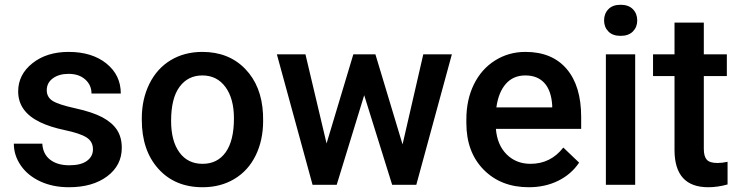

<svg xmlns="http://www.w3.org/2000/svg" viewBox="-20 -772 3087 802"><path d="M368.3 -148.1Q368.3 -180.9 341.3 -198Q314.4 -215.1 251.9 -228.2Q189.4 -241.3 147.6 -261.5Q55.9 -305.8 55.9 -389.9Q55.9 -460.5 115.4 -507.8Q174.8 -555.2 266.5 -555.2Q364.2 -555.2 424.4 -506.8Q484.6 -458.4 484.6 -381.4H362.2Q362.2 -416.6 336 -440.1Q309.8 -463.5 266.5 -463.5Q226.2 -463.5 200.8 -444.8Q175.3 -426.2 175.3 -395Q175.3 -366.8 199 -351.1Q222.7 -335.5 294.7 -319.6Q366.8 -303.8 407.8 -281.9Q448.9 -259.9 468.8 -229.2Q488.7 -198.5 488.7 -154.7Q488.7 -81.1 427.7 -35.5Q366.8 10.1 268 10.1Q201 10.1 148.6 -14.1Q96.2 -38.3 67 -80.6Q37.8 -122.9 37.8 -171.8H156.7Q159.2 -128.5 189.4 -105Q219.6 -81.6 269.5 -81.6Q317.9 -81.6 343.1 -100Q368.3 -118.4 368.3 -148.1Z M572.3 -277.6Q572.3 -357.7 604 -421.9Q635.8 -486.1 693.2 -520.7Q750.6 -555.2 825.2 -555.2Q935.5 -555.2 1004.3 -484.1Q1073 -413.1 1078.6 -295.7L1079.1 -267Q1079.1 -186.4 1048.1 -122.9Q1017.1 -59.4 959.4 -24.7Q901.8 10.1 826.2 10.1Q710.8 10.1 641.6 -66.8Q572.3 -143.6 572.3 -271.5ZM694.7 -267Q694.7 -182.9 729.5 -135.3Q764.2 -87.7 826.2 -87.7Q888.2 -87.7 922.7 -136Q957.2 -184.4 957.2 -277.6Q957.2 -360.2 921.7 -408.6Q886.1 -456.9 825.2 -456.9Q765.2 -456.9 730 -409.3Q694.7 -361.7 694.7 -267Z M1661.5 -168.8 1748.1 -545.1H1867.5L1718.9 0H1618.1L1501.3 -374.3L1386.4 0H1285.6L1136.5 -545.1H1255.9L1344.1 -172.8L1455.9 -545.1H1548.1Z M2188.9 10.1Q2072.5 10.1 2000.3 -63.2Q1928 -136.5 1928 -258.4V-273.6Q1928 -355.2 1959.4 -419.4Q1990.9 -483.6 2047.9 -519.4Q2104.8 -555.2 2174.8 -555.2Q2286.1 -555.2 2346.9 -484.1Q2407.6 -413.1 2407.6 -283.1V-233.8H2051.4Q2056.9 -166.2 2096.5 -127Q2136 -87.7 2196 -87.7Q2280.1 -87.7 2333 -155.7L2399 -92.7Q2366.2 -43.8 2311.6 -16.9Q2256.9 10.1 2188.9 10.1ZM2174.3 -456.9Q2123.9 -456.9 2092.9 -421.7Q2062 -386.4 2053.4 -323.4H2286.6V-332.5Q2282.6 -394 2253.9 -425.4Q2225.2 -456.9 2174.3 -456.9Z M2633.2 0H2510.8V-545.1H2633.2ZM2503.3 -686.6Q2503.3 -714.9 2521.2 -733.5Q2539 -752.1 2572.3 -752.1Q2605.5 -752.1 2623.7 -733.5Q2641.8 -714.9 2641.8 -686.6Q2641.8 -658.9 2623.7 -640.6Q2605.5 -622.2 2572.3 -622.2Q2539 -622.2 2521.2 -640.6Q2503.3 -658.9 2503.3 -686.6Z M2919.9 -677.6V-545.1H3016.1V-454.4H2919.9V-150.1Q2919.9 -118.9 2932.2 -105Q2944.6 -91.2 2976.3 -91.2Q2997.5 -91.2 3019.1 -96.2V-1.5Q2977.3 10.1 2938.5 10.1Q2797.5 10.1 2797.5 -145.6V-454.4H2707.8V-545.1H2797.5V-677.6Z"/></svg>

Font: Vazir FD Medium
Style: Regular
Weight: 500
Foundry: DejaVu fonts team - Redesigned by Saber Rastikerdar
Version: Version 21.10;October 20, 2019;FontCreator 12.0.0.2547 64-bi